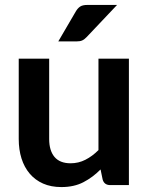

<svg xmlns="http://www.w3.org/2000/svg" viewBox="-20 -751 604 779"><path d="M503 -513V0H427.5Q403 0 396.5 -22.5L388 -63.5Q356.5 -31.5 318.5 -11.8Q280.5 8 229 8Q187 8 154.8 -6.2Q122.5 -20.5 100.5 -46.5Q78.5 -72.5 67.2 -108.2Q56 -144 56 -187V-513H179.5V-187Q179.5 -140 201.2 -114.2Q223 -88.5 266.5 -88.5Q298.5 -88.5 326.5 -102.8Q354.5 -117 379.5 -142V-513ZM455 -731 331.5 -600.5Q322 -590.5 313.2 -586.8Q304.5 -583 290.5 -583H216.5L287.5 -704.5Q295 -717.5 305 -724.2Q315 -731 335 -731Z"/></svg>

Font: Lato 2
Style: Bold
Weight: 700
Designer: Lukasz Dziedzic with Adam Twardoch and Botio Nikoltchev
Foundry: tyPoland Lukasz Dziedzic
Version: Version 2.015; 2015-08-06; http://www.latofonts.com/